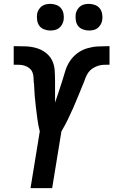

<svg xmlns="http://www.w3.org/2000/svg" viewBox="-20 -974 587 994"><path d="M138 0 186 -294Q178 -324 174 -355Q170 -386 166 -417.5Q162 -449 159.5 -480.5Q157 -512 156 -543L155 -545Q154 -559 153.5 -573Q153 -587 148 -599.5Q143 -612 132.5 -620.5Q122 -629 109 -633.5Q96 -638 81.5 -638.5Q67 -639 53 -639H51V-735H56Q84 -735 112.5 -734Q141 -733 167.5 -725.5Q194 -718 215.5 -702Q237 -686 249 -662.5Q261 -639 263 -611Q265 -583 265 -555Q265 -527 265 -499Q265 -471 265 -443Q274 -469 283 -496Q292 -523 300.5 -549.5Q309 -576 317 -603.5Q325 -631 340.5 -655.5Q356 -680 380 -698Q404 -716 431.5 -724Q459 -732 486 -733.5Q513 -735 540 -735H547V-639H545Q531 -639 516.5 -638.5Q502 -638 488 -633.5Q474 -629 460.5 -620.5Q447 -612 438 -599.5Q429 -587 423.5 -573Q418 -559 413 -545L412 -543Q399 -512 386.5 -480.5Q374 -449 360 -417.5Q346 -386 331 -355Q316 -324 298 -294L250 0ZM440 -816Q424 -816 408.5 -822Q393 -828 384 -840Q375 -852 372.5 -868.5Q370 -885 372 -902Q374 -913 380.5 -924Q387 -935 396.5 -942Q406 -949 417.5 -951.5Q429 -954 441 -954Q457 -954 472.5 -948Q488 -942 497 -930Q506 -918 509 -901.5Q512 -885 509 -868Q507 -857 500.5 -846Q494 -835 484.5 -828Q475 -821 463.5 -818.5Q452 -816 440 -816ZM240 -816Q224 -816 208.5 -822Q193 -828 184 -840Q175 -852 172.5 -868.5Q170 -885 172 -902Q174 -913 180.5 -924Q187 -935 196.5 -942Q206 -949 217.5 -951.5Q229 -954 241 -954Q257 -954 272.5 -948Q288 -942 297 -930Q306 -918 309 -901.5Q312 -885 309 -868Q307 -857 300.5 -846Q294 -835 284.5 -828Q275 -821 263.5 -818.5Q252 -816 240 -816Z"/></svg>

Font: Iosevka Curly
Style: Bold Italic
Weight: 700
Italic angle: -9°
Monospace: yes
Designer: Belleve Invis
Foundry: Belleve Invis
Version: Version 22.1.2; ttfautohint (v1.8.4)